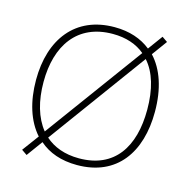

<svg xmlns="http://www.w3.org/2000/svg" viewBox="-111 -851 981 987"><g transform="rotate(15 379.5 -357.0)"><path d="M696 -358C696 -481 663 -577 604 -640L663 -721L634 -741L577 -663C527 -703 463 -725 384 -725C175 -725 63 -575 63 -359C63 -244 93 -147 152 -81L87 7L116 27L178 -58C228 -14 295 10 379 10C591 10 696 -142 696 -358ZM103 -359C103 -552 195 -689 384 -689C455 -689 512 -669 555 -633L175 -114C127 -173 103 -258 103 -359ZM655 -358C655 -160 569 -26 380 -26C304 -26 244 -49 200 -88L580 -608C630 -552 655 -467 655 -358Z"/></g></svg>

Font: Noto Sans Ethiopic ExtraLight
Style: Regular
Weight: 200
Designer: Monotype Design Team
Foundry: Monotype Imaging Inc.
Version: Version 2.102